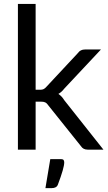

<svg xmlns="http://www.w3.org/2000/svg" viewBox="-20 -756 548 970"><path d="M502.5 0H423Q400 0 389 -17.5L223 -225Q216.5 -235 208.5 -238.8Q200.5 -242.5 185.5 -242.5H160V0H70.5V-736H160V-302.5H183Q193.5 -302.5 200.2 -305.8Q207 -309 214 -317L374 -488.5Q386 -506 409.5 -506H490L304 -307.5Q291.5 -291 275 -281.5Q292.5 -270 304.5 -250ZM240.5 194.5H209.5L234 48H287.5Q299 48 301.8 53.2Q304.5 58.5 304.5 64.5Q304.5 92 272.5 176.5Q266 194.5 240.5 194.5Z"/></svg>

Font: Verano Sans
Style: Regular
Weight: 400
Designer: Lukasz Dziedzic with Adam Twardoch and Botio Nikoltchev
Foundry: tyPoland Lukasz Dziedzic
Version: Version 3.001;December 28, 2019;FontCreator 12.0.0.2547 64-b